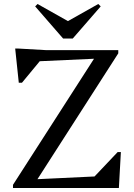

<svg xmlns="http://www.w3.org/2000/svg" viewBox="-20 -941 670 961"><path d="M45 0V-16L475 -685L496 -649L145 -633V-690H572V-674L143 -6L122 -42L480 -59V0ZM443 0V-47L569 -180H585L575 0ZM74 -527 56 -698H72L212 -690L200 -660L90 -527ZM168 -921 326 -832H314L472 -921L484 -909L344 -748H296L156 -909Z"/></svg>

Font: Platypi Light
Style: Regular
Weight: 300
Designer: David Sargent
Foundry: Bolt Cutter Type
Version: Version 1.200